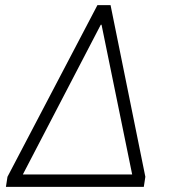

<svg xmlns="http://www.w3.org/2000/svg" viewBox="-20 -725 659 745"><path d="M3 0 9 -39 358 -705H409L544 -39L538 0ZM371 -629 53 -18 60 -48H502L499 -18L374 -629Z"/></svg>

Font: Nunito Sans 7pt ExtraLight
Style: Italic
Weight: 250
Italic angle: -9°
Designer: Vernon Adams
Foundry: Vernon Adams
Version: Version 3.101;gftools[0.9.27]